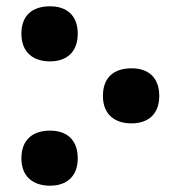

<svg xmlns="http://www.w3.org/2000/svg" viewBox="-20 -578 573 610"><path d="M139 -383C190 -383 227 -411 227 -471C227 -530 191 -558 139 -558C85 -558 48 -531 48 -471C48 -411 86 -383 139 -383ZM398 -186C449 -186 486 -214 486 -273C486 -333 450 -361 398 -361C344 -361 307 -334 307 -273C307 -214 345 -186 398 -186ZM139 12C190 12 227 -16 227 -75C227 -135 191 -163 139 -163C85 -163 48 -135 48 -75C48 -16 86 12 139 12Z"/></svg>

Font: Noto Sans Georgian SemiCondensed ExtraBold
Style: Regular
Weight: 800
Width: 4
Designer: Monotype Design Team, Akaki Razmadze
Foundry: Google LLC
Version: Version 2.005